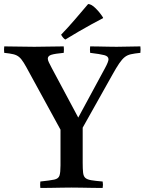

<svg xmlns="http://www.w3.org/2000/svg" viewBox="-45 -931 717 952"><path d="M512 -560 365 -298V-124Q365 -93 367 -75Q369 -57 378 -49Q387 -41 407 -37.5Q427 -34 464 -31Q467 -15 464 1Q443 1 414 0.5Q385 0 356.5 -0.5Q328 -1 309 -1Q290 -1 262 -0.5Q234 0 205 0.5Q176 1 155 1Q153 -14 155 -31Q203 -36 224 -40.5Q245 -45 250 -60.5Q255 -76 255 -111V-288L103 -566Q85 -600 73 -619.5Q61 -639 49.5 -648.5Q38 -658 21.5 -662Q5 -666 -24 -669Q-26 -685 -24 -701Q12 -701 50 -700Q88 -699 125 -699Q157 -699 196 -700Q235 -701 271 -701Q273 -686 271 -669Q228 -665 210 -659.5Q192 -654 192 -640Q192 -633 197.5 -621.5Q203 -610 212 -593L343 -348L475 -592Q493 -625 493 -637Q493 -652 472.5 -657.5Q452 -663 402 -669Q400 -686 402 -701Q418 -701 443 -700.5Q468 -700 492.5 -699.5Q517 -699 533 -699Q565 -699 592.5 -700Q620 -701 651 -701Q653 -685 651 -669Q622 -666 604 -662Q586 -658 573 -647.5Q560 -637 546 -616.5Q532 -596 512 -560ZM466 -844V-841Q444 -830 410.5 -811.5Q377 -793 341.5 -772.5Q306 -752 279 -735Q268 -741 258 -759Q292 -794 328 -836Q364 -878 392 -911Q408 -911 429.5 -889.5Q451 -868 466 -844Z"/></svg>

Font: Tiro Devanagari Sanskrit
Style: Regular
Weight: 400
Designer: Devanagari: John Hudson & Fiona Ross. Latin: John Hudson.
Foundry: Tiro Typeworks Ltd.
Version: Version 1.52